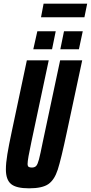

<svg xmlns="http://www.w3.org/2000/svg" viewBox="-20 -1016 494 1044"><path d="M12 -95Q12 -129 20 -177.5Q28 -226 44 -301L126 -688H245L151 -246Q130 -149 130 -125Q130 -113 135.5 -109Q141 -105 153 -105Q169 -105 177 -114Q185 -123 192 -149.5Q199 -176 213 -246L307 -688H427L344 -300Q312 -149 294 -93.5Q276 -38 243 -15Q210 8 138 8Q68 8 40 -15.5Q12 -39 12 -95ZM161 -748 183 -846H283L263 -748ZM308 -748 328 -846H430L409 -748ZM203 -922 217 -996H454L439 -922Z"/></svg>

Font: Saira Ultra Condensed ExtraBold
Style: Italic
Weight: 800
Width: 1
Italic angle: -12°
Designer: Hector Gatti with collaboration of the Omnibus-Type team
Foundry: Omnibus-Type
Version: Version 1.001; ttfautohint (v1.8)